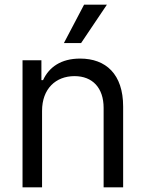

<svg xmlns="http://www.w3.org/2000/svg" viewBox="-20 -804 625 824"><path d="M160.5 -328.1C160.5 -423.3 219.5 -477.3 299.7 -477.3C377.5 -477.3 424.7 -426.5 424.7 -340.9V0H508.5V-346.6C508.5 -485.8 434.3 -552.6 323.9 -552.6C241.5 -552.6 190.3 -515.6 164.8 -460.2H157.7V-545.5H76.7V0H160.5ZM254.3 -619.3H328.1L438.9 -784.1H340.9Z"/></svg>

Font: Margiela Sans
Style: Regular
Weight: 400
Designer: Stefan Endress, Andreas Faust
Version: Version 1.100;FEAKit 1.0